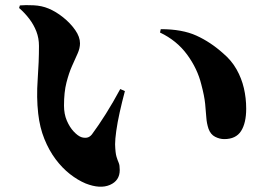

<svg xmlns="http://www.w3.org/2000/svg" viewBox="-20 -725 1040 744"><path d="M312 -14Q281 -27 251 -50.5Q221 -74 195.5 -108Q170 -142 152 -186.5Q134 -231 128 -285Q121 -347 126 -416.5Q131 -486 131 -547Q131 -577 121 -603Q111 -629 93.5 -652Q76 -675 54 -694L57 -704Q78 -706 110 -704.5Q142 -703 168 -692Q197 -680 225 -657.5Q253 -635 271.5 -608.5Q290 -582 290 -557Q290 -538 280.5 -517Q271 -496 259 -469Q247 -442 237.5 -405Q228 -368 228 -316Q228 -283 239 -257.5Q250 -232 265.5 -215.5Q281 -199 294 -194Q305 -190 316 -191.5Q327 -193 336 -204Q362 -239 390 -283.5Q418 -328 446 -380L464 -372Q453 -331 444 -290.5Q435 -250 430.5 -217.5Q426 -185 426 -166Q427 -132 431.5 -117.5Q436 -103 440 -94Q444 -85 444 -66Q444 -25 406 -8.5Q368 8 312 -14ZM849 -186Q831 -186 813.5 -195Q796 -204 788 -226Q781 -247 779.5 -269.5Q778 -292 775 -322.5Q772 -353 760 -398Q745 -459 705 -513.5Q665 -568 600 -599L603 -612Q686 -612 741 -587Q796 -562 845 -518Q877 -491 896.5 -456.5Q916 -422 925 -383.5Q934 -345 934 -304Q934 -248 914 -217Q894 -186 849 -186Z"/></svg>

Font: Noto Serif JP ExtraLight Black
Style: Regular
Weight: 900
Version: Version 2.003-H1;hotconv 1.1.1;makeotfexe 2.6.0